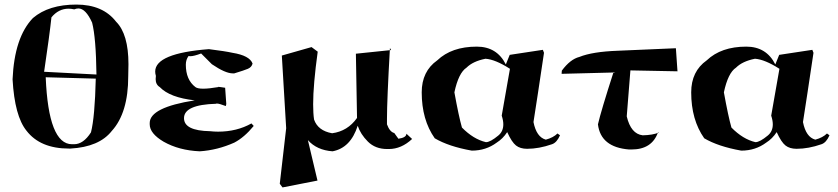

<svg xmlns="http://www.w3.org/2000/svg" viewBox="-20 -716 3667 840"><path d="M288 -66H282Q156 -66 96 -144Q44 -208 35 -369Q43 -553 124 -637Q193 -696 314 -696Q430 -696 488 -621Q542 -567 542 -435L541 -382Q541 -222 469 -143Q414 -73 288 -66ZM304 -85Q345 -85 378 -137Q395 -204 399 -372L180 -378Q192 -85 295 -85ZM402 -390Q400 -551 383 -617Q355 -679 323 -679Q314 -679 305 -675Q292 -678 280 -678Q236 -678 205 -640Q197 -564 173 -402Z M854 -54Q763 -58 696 -96Q635 -132 635 -172V-178Q635 -246 832 -277Q723 -289 679 -335Q661 -346 661 -370L662 -384Q659 -394 659 -403Q659 -443 718 -467.5Q777 -492 894 -501Q966 -492 997 -485Q1072 -473 1085 -438Q1081 -422 1064.5 -415Q1048 -408 1005 -395H998Q966 -395 907 -435L860 -482Q828 -470 812 -470L805 -471Q793 -455 793 -433Q793 -367 835 -335Q844 -328 869 -328Q894 -328 935 -335L934 -336H935Q940 -336 965 -332L970 -261L968 -252Q939 -263 929 -263Q926 -263 925 -262Q785 -258 785 -199Q785 -144 899 -142Q917 -140 934 -140Q1016 -140 1080 -176L1090 -165Q1049 -115 1005 -92Q931 -59 854 -54Z M1216 104 1204 88 1232 -155 1213 -473 1343 -510 1370 -490Q1350 -345 1350 -260Q1350 -220 1354 -193Q1371 -144 1433 -133Q1501 -142 1542 -200L1537 -481L1691 -497L1686 -506Q1673 -277 1673 -197V-172Q1685 -139 1705 -134L1723 -109Q1758 -114 1758 -131L1783 -108Q1736 -64 1681 -64H1674Q1622 -64 1589.5 -96.5Q1557 -129 1545 -166Q1514 -69 1435 -54Q1366 -59 1327 -103L1369 74Z M2044 -57Q1943 -75 1882 -111Q1825 -192 1825 -312Q1825 -404 1893 -452Q1956 -512 2066 -512Q2154 -512 2193 -434L2210 -476L2355 -498L2360 -485Q2330 -283 2314 -182Q2327 -116 2368 -105Q2401 -114 2419 -132L2430 -124Q2416 -92 2395 -85Q2338 -65 2286 -65Q2256 -65 2237.5 -79.5Q2219 -94 2199 -138Q2180 -109 2153 -92Q2106 -57 2044 -57ZM2106 -94Q2125 -94 2160 -123Q2182 -141 2182 -172Q2182 -189 2175 -210L2211 -415Q2147 -456 2104 -459Q2049 -448 2021 -420Q1986 -397 1968 -312Q1987 -207 2001 -158Q2051 -107 2106 -94Z M2743 -62H2732Q2608 -72 2596 -172Q2609 -229 2665 -403L2663 -399Q2663 -397 2665 -397L2672 -399L2437 -393L2438 -407Q2475 -457 2515 -467Q2572 -490 2683 -494L2937 -505L2944 -404L2738 -408L2722 -207Q2740 -130 2792 -124Q2836 -125 2862 -136L2859 -138Q2833 -62 2743 -62Z M3223 -57Q3122 -75 3061 -111Q3004 -192 3004 -312Q3004 -404 3072 -452Q3135 -512 3245 -512Q3333 -512 3372 -434L3389 -476L3534 -498L3539 -485Q3509 -283 3493 -182Q3506 -116 3547 -105Q3580 -114 3598 -132L3609 -124Q3595 -92 3574 -85Q3517 -65 3465 -65Q3435 -65 3416.5 -79.5Q3398 -94 3378 -138Q3359 -109 3332 -92Q3285 -57 3223 -57ZM3285 -94Q3304 -94 3339 -123Q3361 -141 3361 -172Q3361 -189 3354 -210L3390 -415Q3326 -456 3283 -459Q3228 -448 3200 -420Q3165 -397 3147 -312Q3166 -207 3180 -158Q3230 -107 3285 -94Z"/></svg>

Font: Xiangcui Kesong Xiangcui Kesong
Style: Regular
Weight: 400
Version: Version 1.501;March 28, 2024;FontCreator 14.0.0.2814 64-bit